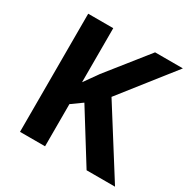

<svg xmlns="http://www.w3.org/2000/svg" viewBox="-161 -859 987 1005"><g transform="rotate(30 332.0 -357.0)"><path d="M664.1 0H492.2L305.2 -300.8L241.2 -254.9V0H89.8V-713.9H241.2V-387.2L300.8 -471.2L494.1 -713.9H662.1L413.1 -397.9Z"/></g></svg>

Font: Samim FD
Style: Bold-FD
Weight: 700
Foundry: DejaVu fonts team - Redesigned by Saber Rastikerdar
Version: Version 4.0.1